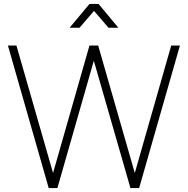

<svg xmlns="http://www.w3.org/2000/svg" viewBox="-20 -950 949 970"><path d="M332 -810 432 -930H478L578 -810H528L455 -895L382 -810ZM226 0 20 -720H63L248 -76L432 -720H476L661 -76L845 -720H889L683 0H639L454 -643L270 0Z"/></svg>

Font: Manrope
Style: Regular
Weight: 400
Designer: Mikhail Sharanda
Foundry: Mikhail Sharanda
Version: Version 4.503